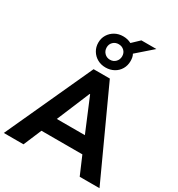

<svg xmlns="http://www.w3.org/2000/svg" viewBox="-239 -1201 1253 1352"><g transform="rotate(30 387.0 -524.5)"><path d="M-2 0 321 -705H453L776 0H615L531 -196L595 -146H177L241 -196L158 0ZM384 -540 256 -234 230 -272H543L516 -234L388 -540ZM387 -757Q350 -757 320.5 -773.5Q291 -790 273.5 -819Q256 -848 256 -884Q256 -920 273.5 -948.5Q291 -977 320.5 -993.5Q350 -1010 387 -1010Q406 -1010 422 -1006Q438 -1002 453 -994L511 -1049H633L506 -938Q513 -926 515.5 -912.5Q518 -899 518 -884Q518 -848 501 -819Q484 -790 454 -773.5Q424 -757 387 -757ZM387 -820Q414 -820 432 -838.5Q450 -857 450 -884Q450 -911 432 -928.5Q414 -946 387 -946Q360 -946 342 -928.5Q324 -911 324 -884Q324 -857 342 -838.5Q360 -820 387 -820Z"/></g></svg>

Font: Nunito Sans 10pt ExtraBold
Style: Regular
Weight: 800
Designer: Vernon Adams
Foundry: Vernon Adams
Version: Version 3.101;gftools[0.9.27]